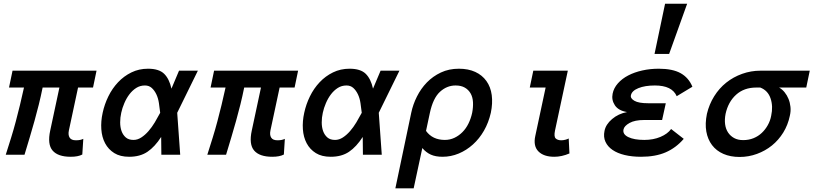

<svg xmlns="http://www.w3.org/2000/svg" viewBox="-20 -838 4407 1040"><path d="M353 -130.9Q348.1 -106.9 357.2 -92.5Q366.2 -78.1 391.1 -78.1Q404.8 -78.1 413.8 -80.1Q422.9 -82 431.2 -85.9L425.8 -1Q402.8 11.2 362.8 11.2Q293.9 11.2 264.9 -22.5Q235.8 -56.2 252 -130.9L301.8 -363.8H210.9Q201.2 -315.9 190.2 -271.5Q179.2 -227.1 167 -183.6Q154.8 -140.1 141.4 -95Q127.9 -49.8 112.8 0H11.2Q26.9 -48.8 40.5 -93Q54.2 -137.2 65.7 -180.7Q77.1 -224.1 88.1 -269Q99.1 -314 109.9 -363.8H28.8L47.9 -455.1H502.9L483.9 -363.8H402.8Z M636.7 -227.1Q630.9 -201.2 630.9 -175Q630.9 -148.9 638.4 -127.9Q646 -106.9 661.4 -93.5Q676.8 -80.1 703.1 -80.1Q725.1 -80.1 745.6 -93.5Q766.1 -106.9 784.4 -127.9Q802.7 -148.9 818.4 -175Q834 -201.2 847.7 -227.1Q844.7 -252.9 840.8 -279.5Q836.9 -306.2 826.9 -327.1Q816.9 -348.1 802 -361.6Q787.1 -375 765.1 -375Q738.8 -375 717.8 -361.6Q696.8 -348.1 680.9 -327.1Q665 -306.2 653.6 -279.5Q642.1 -252.9 636.7 -227.1ZM536.1 -227.1Q545.9 -272.9 566.9 -315.9Q587.9 -358.9 619.4 -392.3Q650.9 -425.8 691.9 -445.8Q732.9 -465.8 781.7 -465.8Q840.8 -465.8 868.9 -438.5Q897 -411.1 908.7 -357.9L949.7 -455.1H1051.8L939.9 -227.1L956.1 0H854L853 -96.2Q818.8 -43 778.8 -15.9Q738.8 11.2 679.7 11.2Q630.9 11.2 598.9 -8.8Q566.9 -28.8 549.3 -62Q531.7 -95.2 528.8 -138.2Q525.9 -181.2 536.1 -227.1Z M1444.8 -130.9Q1439.9 -106.9 1449 -92.5Q1458 -78.1 1482.9 -78.1Q1496.6 -78.1 1505.6 -80.1Q1514.6 -82 1522.9 -85.9L1517.6 -1Q1494.6 11.2 1454.6 11.2Q1385.7 11.2 1356.7 -22.5Q1327.6 -56.2 1343.8 -130.9L1393.6 -363.8H1302.7Q1293 -315.9 1282 -271.5Q1271 -227.1 1258.8 -183.6Q1246.6 -140.1 1233.2 -95Q1219.7 -49.8 1204.6 0H1103Q1118.7 -48.8 1132.3 -93Q1146 -137.2 1157.5 -180.7Q1168.9 -224.1 1179.9 -269Q1190.9 -314 1201.7 -363.8H1120.6L1139.6 -455.1H1594.7L1575.7 -363.8H1494.6Z M1728.5 -227.1Q1722.7 -201.2 1722.7 -175Q1722.7 -148.9 1730.2 -127.9Q1737.8 -106.9 1753.2 -93.5Q1768.6 -80.1 1794.9 -80.1Q1816.9 -80.1 1837.4 -93.5Q1857.9 -106.9 1876.2 -127.9Q1894.5 -148.9 1910.2 -175Q1925.8 -201.2 1939.5 -227.1Q1936.5 -252.9 1932.6 -279.5Q1928.7 -306.2 1918.7 -327.1Q1908.7 -348.1 1893.8 -361.6Q1878.9 -375 1856.9 -375Q1830.6 -375 1809.6 -361.6Q1788.6 -348.1 1772.7 -327.1Q1756.8 -306.2 1745.4 -279.5Q1733.9 -252.9 1728.5 -227.1ZM1627.9 -227.1Q1637.7 -272.9 1658.7 -315.9Q1679.7 -358.9 1711.2 -392.3Q1742.7 -425.8 1783.7 -445.8Q1824.7 -465.8 1873.5 -465.8Q1932.6 -465.8 1960.7 -438.5Q1988.8 -411.1 2000.5 -357.9L2041.5 -455.1H2143.6L2031.7 -227.1L2047.9 0H1945.8L1944.8 -96.2Q1910.6 -43 1870.6 -15.9Q1830.6 11.2 1771.5 11.2Q1722.7 11.2 1690.7 -8.8Q1658.7 -28.8 1641.1 -62Q1623.5 -95.2 1620.6 -138.2Q1617.7 -181.2 1627.9 -227.1Z M2638.7 -227.1Q2626.5 -173.8 2601.6 -130.4Q2576.7 -86.9 2541.7 -55.4Q2506.8 -23.9 2464.6 -6.3Q2422.4 11.2 2377.4 11.2Q2339.4 11.2 2313.5 -0.5Q2287.6 -12.2 2267.6 -36.1L2220.7 182.1H2121.6L2207.5 -227.1Q2216.8 -272 2238.3 -314.9Q2259.8 -357.9 2292.2 -391.4Q2324.7 -424.8 2368.2 -445.3Q2411.6 -465.8 2465.8 -465.8Q2516.6 -465.8 2554.2 -448.5Q2591.8 -431.2 2614.7 -399.2Q2637.7 -367.2 2643.6 -323Q2649.4 -278.8 2638.7 -227.1ZM2537.6 -227.1Q2543.5 -257.8 2542 -284.9Q2540.5 -312 2529.1 -332Q2517.6 -352.1 2497.6 -363.5Q2477.5 -375 2447.8 -375Q2400.4 -375 2363 -340.6Q2325.7 -306.2 2308.6 -227.1L2287.6 -128.9Q2322.8 -80.1 2389.6 -80.1Q2417.5 -80.1 2441.7 -91.6Q2465.8 -103 2485.1 -122.6Q2504.4 -142.1 2517.6 -168.9Q2530.8 -195.8 2537.6 -227.1Z M3064.5 -6.8Q3022.5 11.2 2982.4 11.2Q2925.3 11.2 2896.5 -17.8Q2867.7 -46.9 2879.4 -101.1L2935.5 -363.8H2849.6L2868.7 -455.1H3055.7L2986.3 -130.9Q2979.5 -98.1 2990 -88.1Q3000.5 -78.1 3020.5 -78.1Q3031.2 -78.1 3042.5 -81.1Q3053.7 -84 3060.5 -87.9Z M3298.3 -330.1Q3304.2 -360.8 3326.9 -386.5Q3349.6 -412.1 3383.1 -429.4Q3416.5 -446.8 3459 -456.3Q3501.5 -465.8 3548.3 -465.8Q3623.5 -465.8 3667 -441.4Q3710.4 -417 3730.5 -368.2L3645.5 -316.9Q3620.6 -375 3527.3 -375Q3473.6 -375 3438 -360.6Q3402.3 -346.2 3397.5 -321.8Q3393.6 -305.2 3416.5 -292Q3439.5 -278.8 3490.2 -278.8H3586.4L3566.4 -188H3469.2Q3418.5 -188 3389.9 -171.9Q3361.3 -155.8 3357.4 -137.2Q3351.6 -110.8 3383.1 -95.5Q3414.6 -80.1 3470.2 -80.1Q3518.6 -80.1 3557.4 -96.4Q3596.2 -112.8 3615.2 -139.2L3683.6 -85.9Q3641.6 -37.1 3585.9 -12.9Q3530.3 11.2 3452.1 11.2Q3403.3 11.2 3363.8 1.7Q3324.2 -7.8 3297.9 -25.9Q3271.5 -43.9 3259.5 -70.1Q3247.6 -96.2 3254.4 -128.9Q3261.2 -164.1 3295.4 -193.1Q3329.6 -222.2 3376.5 -231Q3329.6 -238.8 3310.5 -267.8Q3291.5 -296.9 3298.3 -330.1ZM3702.1 -817.9 3604.5 -545.9H3525.4L3582.5 -817.9Z M4200.2 -363.8Q4217.3 -354 4230.2 -337.9Q4243.2 -321.8 4251.2 -302Q4259.3 -282.2 4261.7 -259Q4264.2 -235.8 4258.3 -210.9Q4248 -161.1 4222.7 -120.1Q4197.3 -79.1 4161.4 -50Q4125.5 -21 4080.3 -4.4Q4035.2 12.2 3986.3 12.2Q3936.5 12.2 3898.4 -4.4Q3860.4 -21 3836.9 -52Q3813.5 -83 3805.9 -125.5Q3798.3 -168 3809.1 -221.2Q3821.3 -272.9 3848.4 -316.4Q3875.5 -359.9 3913.8 -390.4Q3952.1 -420.9 3999.8 -438Q4047.4 -455.1 4099.1 -455.1H4366.2L4347.2 -363.8ZM4076.2 -363.8Q4010.3 -363.8 3967.3 -325Q3924.3 -286.1 3910.2 -221.2Q3904.3 -190.9 3907.7 -165Q3911.1 -139.2 3923.8 -120.1Q3936.5 -101.1 3956.8 -90.1Q3977.1 -79.1 4005.4 -79.1Q4036.1 -79.1 4061.8 -89.6Q4087.4 -100.1 4106.4 -118.2Q4125.5 -136.2 4138.9 -160.2Q4152.3 -184.1 4157.2 -210.9Q4168.5 -262.2 4153.8 -305.2Q4139.2 -348.1 4098.1 -363.8Z"/></svg>

Font: Anonymous Pro
Style: Bold Italic
Weight: 700
Italic angle: -12°
Monospace: yes
Designer: Mark Simonson
Version: Version 1.003